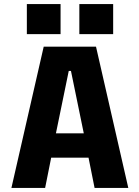

<svg xmlns="http://www.w3.org/2000/svg" viewBox="-20 -931 690 951"><path d="M615.5 0H448.5L418.5 -150H233.5L203.5 0H36.5L196.5 -700H455.5ZM320.5 -579.5 257 -270.5H395L331.5 -579.5ZM113 -911H280V-762H113ZM373 -911H540.5V-762H373Z"/></svg>

Font: Trispace
Style: Bold
Weight: 700
Designer: Tyler Finck
Foundry: Etcetera Type Company
Version: Version 1.210; ttfautohint (v1.8.3)